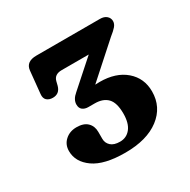

<svg xmlns="http://www.w3.org/2000/svg" viewBox="-97 -792 553 559"><g transform="rotate(-30 180.0 -513.0)"><path d="M330 -441.5Q330 -389 288.2 -357.2Q246.5 -325.5 174 -325.5Q103.5 -325.5 68.5 -350.2Q33.5 -375 33.5 -411.5Q33.5 -433.5 48.8 -447.2Q64 -461 87 -461Q111 -461 123.2 -449Q135.5 -437 135.5 -417.5V-394Q135.5 -380 145.8 -370.5Q156 -361 176.5 -361Q198.5 -361 212 -378Q225.5 -395 225.5 -427.5Q225.5 -463.5 210.8 -479Q196 -494.5 168 -494.5H146.5Q135 -494.5 127.5 -500.2Q120 -506 120 -518Q120 -535 137.5 -549.5L224 -626.5H133Q108.5 -626.5 103.5 -606.5L100 -592.5Q93.5 -569.5 71 -569.5Q58.5 -569.5 51 -576.2Q43.5 -583 45 -597L52.5 -672Q55.5 -700 90.5 -700H304Q318 -700 326 -693Q334 -686 334 -675.5Q334 -666.5 327 -658.2Q320 -650 306 -639L196.5 -541Q203.5 -541.5 211.5 -541.5Q265.5 -541.5 297.8 -513.8Q330 -486 330 -441.5Z"/></g></svg>

Font: Fraunces 9pt SuperSoft SemiBold
Style: Regular
Weight: 600
Version: Version 1.000;[0bf87f6ff]